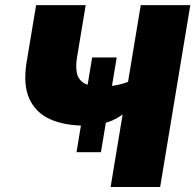

<svg xmlns="http://www.w3.org/2000/svg" viewBox="-20 -748 781 768"><path d="M317.4 -245.6Q237.8 -245.6 180.4 -271.2Q123 -296.9 97.4 -352.8Q71.8 -408.7 86.4 -499L124.5 -727.5H322.8L288.1 -518.6Q282.2 -482.9 287.4 -456.5Q292.5 -430.2 315.4 -416Q338.4 -401.9 385.3 -401.9Q433.6 -401.9 472.2 -413.8Q510.7 -425.8 533.2 -439L514.6 -326.2Q462.9 -277.8 418 -261.7Q373 -245.6 317.4 -245.6ZM422.4 0 543 -727.5H741.2L620.6 0ZM286.1 -139.2 348.6 -518.1H446.8L383.8 -139.2Z"/></svg>

Font: Inter 17pt Black
Style: Italic
Weight: 900
Italic angle: -9.3988°
Version: Version 4.001;git-66647c0bb